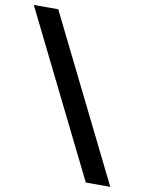

<svg xmlns="http://www.w3.org/2000/svg" viewBox="-108 -785 667 889"><g transform="rotate(10 225.5 -341.0)"><path d="M-22 -725H93L473 43H358Z"/></g></svg>

Font: Sarabun SemiBold
Style: Regular
Weight: 600
Designer: Suppakit Chalermlarp | Katatrad Co.,Ltd.
Foundry: Cadson Demak Co.,Ltd.
Version: Version 1.000; ttfautohint (v1.6)